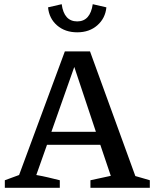

<svg xmlns="http://www.w3.org/2000/svg" viewBox="-20 -895 737 915"><path d="M625 -56Q643 -51 660 -46Q677 -41 694 -36V0H411V-36L508 -57L458 -205H204L153 -61Q182 -56 209.5 -49.5Q237 -43 265 -36V0H3V-36L71 -61L289 -650H409ZM225 -267H437L334 -576ZM348 -741Q290 -741 252 -774Q214 -807 209 -860L274 -875Q285 -793 348 -793Q410 -793 422 -875L487 -860Q482 -808 444 -774.5Q406 -741 348 -741Z"/></svg>

Font: Piazzolla Medium
Style: Regular
Weight: 500
Designer: Juan Pablo del Peral
Foundry: Huerta Tipografica
Version: Version 1.330